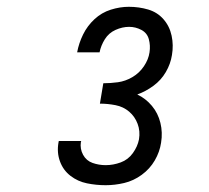

<svg xmlns="http://www.w3.org/2000/svg" viewBox="-20 -838 616 565"><path d="M291 -293Q318 -293 345.5 -299.5Q373 -306 397 -323.5Q421 -341 435.5 -366Q450 -391 454 -418Q459 -448 452 -476.5Q445 -505 427 -526.5Q409 -548 384 -560Q409 -569 431.5 -585.5Q454 -602 468 -626Q482 -650 486 -676Q491 -705 485 -733Q479 -761 461 -781.5Q443 -802 416 -810Q389 -818 359 -818Q333 -818 306 -809.5Q279 -801 258 -781.5Q237 -762 224.5 -736.5Q212 -711 207 -684H273Q277 -704 288.5 -722.5Q300 -741 320 -750Q340 -759 360 -759Q379 -759 396 -750Q413 -741 418 -722.5Q423 -704 420 -684Q417 -663 403.5 -643Q390 -623 369.5 -611Q349 -599 327 -596Q305 -593 284 -593L274 -533Q297 -533 320 -528.5Q343 -524 360 -509.5Q377 -495 385 -473.5Q393 -452 389 -428Q385 -407 371 -387.5Q357 -368 335 -360Q313 -352 291 -352Q271 -352 252.5 -358.5Q234 -365 224.5 -382.5Q215 -400 218 -420L219 -423H153L152 -418Q147 -389 156.5 -363Q166 -337 187.5 -320.5Q209 -304 236 -298.5Q263 -293 291 -293Z"/></svg>

Font: Iosevka Sparkle Light
Style: Italic
Weight: 300
Italic angle: -9°
Designer: Belleve Invis
Foundry: Belleve Invis
Version: Version 4.5.0; ttfautohint (v1.8.3)